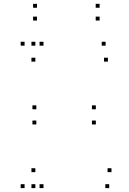

<svg xmlns="http://www.w3.org/2000/svg" viewBox="-20 -954 660 984"><path d="M202.8 -720V-740H182.8V-720ZM106 -720V-740H86V-720ZM106 10V-10H86V10ZM202.8 10V-10H182.8V10ZM161.2 -71.8V-91.8H141.2V-71.8ZM161.2 10V-10H141.2V10ZM539.7 10V-10H519.7V10ZM551.3 -71.8V-91.8H531.3V-71.8ZM166.2 -394V-414H146.2V-394ZM166.2 -316.2V-336.2H146.2V-316.2ZM471.2 -316.2V-336.2H451.2V-316.2ZM471.2 -394V-414H451.2V-394ZM521.3 -720V-740H501.3V-720ZM161.2 -720V-740H141.2V-720ZM161.2 -638.2V-658.2H141.2V-638.2ZM533 -638.2V-658.2H513V-638.2ZM490.5 -848.8V-868.8H470.5V-848.8ZM490.5 -914.3V-934.3H470.5V-914.3ZM169.5 -914.3V-934.3H149.5V-914.3ZM169.5 -848.8V-868.8H149.5V-848.8Z"/></svg>

Font: Monaspace Krypton Dots Var
Style: Regular
Weight: 400
Designer: Riley Cran and the Lettermatic Team
Version: Version 1.100 (Monaspace Krypton Dots)